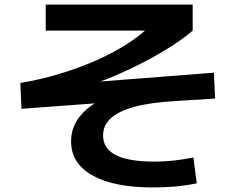

<svg xmlns="http://www.w3.org/2000/svg" viewBox="-20 -772 1040 840"><path d="M649 48Q478 48 384.5 -4.5Q291 -57 291 -154Q291 -221 337.5 -272.5Q384 -324 475 -361L479 -326L74 -296L69 -409Q158 -424 242.5 -449.5Q327 -475 402.5 -508.5Q478 -542 539 -581.5Q600 -621 642 -664L682 -638H180V-752H823V-638Q785 -605 729.5 -569.5Q674 -534 609.5 -500.5Q545 -467 479 -439Q413 -411 353 -394L323 -408L916 -454L921 -341L749 -330Q640 -324 569.5 -305Q499 -286 465 -255Q431 -224 431 -179Q431 -122 486.5 -93.5Q542 -65 655 -65Q698 -65 736 -69Q774 -73 826 -83L841 30Q792 40 746.5 44Q701 48 649 48Z"/></svg>

Font: M PLUS 1 Code
Style: Bold
Weight: 700
Designer: Coji Morishita
Foundry: UNDERFOREST DESIGN
Version: Version 1.002